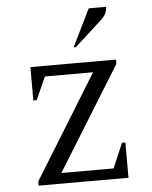

<svg xmlns="http://www.w3.org/2000/svg" viewBox="-56 -858 717 905"><g transform="rotate(-5 302.5 -406.0)"><path d="M90 0V-20L392 -510H164L116 -402H100V-560H505V-540L202 -50H449L499 -167H515V0ZM311 -635 398 -812H480Q480 -797 473.5 -782Q467 -767 447 -749L322 -635Z"/></g></svg>

Font: Spectral SC
Style: Regular
Weight: 400
Designer: Jean-Baptiste Levee
Foundry: Production Type
Version: Version 2.001